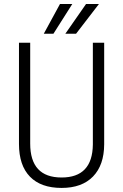

<svg xmlns="http://www.w3.org/2000/svg" viewBox="-20 -923 610 953"><path d="M497.1 -710.9V-206.5Q496.6 -103.5 441.7 -46.9Q386.7 9.8 285.6 9.8Q183.1 9.8 128.7 -46.1Q74.2 -102.1 74.2 -208.5V-710.9H129.9V-210.4Q129.9 -42 285.6 -42Q439 -42 440.9 -205.6V-710.9ZM407.2 -903.3H471.2L357.4 -755.4H304.2ZM277.8 -903.3H338.9L245.1 -755.4H197.3Z"/></svg>

Font: Roboto Condensed Light
Style: Regular
Weight: 300
Designer: Google
Version: Version 2.134; 2016